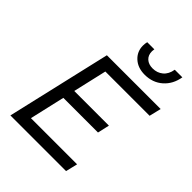

<svg xmlns="http://www.w3.org/2000/svg" viewBox="-246 -1015 1144 1144"><g transform="rotate(45 326.5 -442.5)"><path d="M611 -885Q600 -818 554 -777.5Q508 -737 441 -737Q383 -737 347 -770Q311 -803 311 -853Q311 -870 315 -885H375Q373 -873 373 -867Q373 -834 393.5 -815.5Q414 -797 448 -797Q486 -797 513 -819.5Q540 -842 547 -885ZM47 0 200 -660H653L635 -585H262L213 -372H505L488 -297H196L145 -75H534L516 0Z"/></g></svg>

Font: Elaine Sans
Style: Italic
Weight: 400
Italic angle: -13°
Designer: Wei Huang
Foundry: Wei Huang
Version: Version 2.001;December 24, 2019;FontCreator 12.0.0.2547 64-b